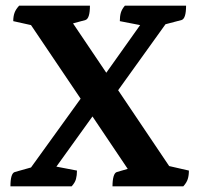

<svg xmlns="http://www.w3.org/2000/svg" viewBox="-20 -661 707 681"><path d="M17 0Q17 -47 33 -51L90 -67L266 -311L90 -572L27 -586Q27 -603 31.5 -615.5Q36 -628 48 -641H299Q299 -595 283 -590L239 -578L357 -403L477 -572L405 -586Q405 -603 408.5 -615.5Q412 -628 423 -641H640Q640 -595 624 -590L567 -575L399 -341L580 -72L650 -56Q650 -39 646 -26Q642 -13 630 0H379Q379 -22 383 -35.5Q387 -49 395 -51L433 -62L308 -248L180 -70L253 -56Q253 -39 249.5 -26Q246 -13 234 0Z"/></svg>

Font: Petrona
Style: Bold
Weight: 700
Designer: Ringo R. Seeber
Foundry: Ringo R. Seeber
Version: Version 2.001; ttfautohint (v1.8.3)